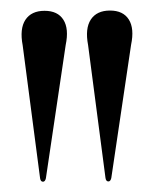

<svg xmlns="http://www.w3.org/2000/svg" viewBox="-20 -806 292 364"><path d="M185.5 -462Q181 -462 180 -468.5L147 -720.5Q141 -752 152.2 -769Q163.5 -786 188.5 -786Q213.5 -786 224.2 -769Q235 -752 228.5 -721L191 -468.5Q189.5 -462 185.5 -462ZM61.5 -461.5Q57 -461.5 56 -468L23 -720Q17 -751.5 28.2 -768.5Q39.5 -785.5 64.5 -785.5Q89.5 -785.5 100.2 -768.5Q111 -751.5 104.5 -720.5L67 -468Q65.5 -461.5 61.5 -461.5Z"/></svg>

Font: Fraunces 144pt S000
Style: Regular
Weight: 400
Version: Version 1.000; ttfautohint (v1.8.3)